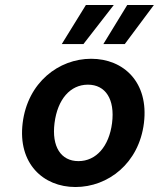

<svg xmlns="http://www.w3.org/2000/svg" viewBox="-20 -739 638 771"><path d="M283 12C414 12 538 -83 558 -245C578 -408 477 -503 346 -503C216 -503 91 -408 71 -245C51 -83 153 12 283 12ZM333 -399C404 -399 442 -340 430 -245C418 -151 366 -92 295 -92C224 -92 187 -151 199 -245C211 -340 262 -399 333 -399ZM315 -562 437 -719H325L228 -562ZM481 -562 598 -719H491L395 -562Z"/></svg>

Font: Falling Sky
Style: MedObl
Weight: 500
Designer: Paul D. Hunt
Foundry: Adobe Systems Incorporated
Version: Version 1.02